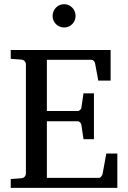

<svg xmlns="http://www.w3.org/2000/svg" viewBox="-20 -914 623 934"><path d="M32.2 0V-43L84 -46.9Q94.7 -47.9 100.3 -54.7Q106 -61.5 106 -68.8V-602.1Q106 -609.4 100.3 -616.2Q94.7 -623 84 -624L32.2 -627.9V-670.9H518.1V-522H458L442.9 -604Q441.9 -611.3 436.8 -617.2Q431.6 -623 424.8 -623H208V-374H357.9Q364.7 -374 370.4 -379.9Q376 -385.7 376 -391.1L386.2 -460H437V-236.8H386.2L376 -306.2Q376 -311.5 370.1 -317.9Q364.3 -324.2 357.9 -324.2H208V-48.8H460.9Q467.3 -48.8 472.7 -55.7Q478 -62.5 479 -67.9L497.1 -167H550.8V0ZM347.7 -836.4Q347.7 -824.7 343.3 -814.5Q338.9 -804.2 331.3 -796.6Q323.7 -789.1 313.7 -784.7Q303.7 -780.3 292 -780.3Q280.3 -780.3 270 -784.7Q259.8 -789.1 252.2 -796.6Q244.6 -804.2 240.2 -814.5Q235.8 -824.7 235.8 -836.4Q235.8 -848.1 240.2 -858.6Q244.6 -869.1 252.2 -877Q259.8 -884.8 270 -889.2Q280.3 -893.6 292 -893.6Q303.7 -893.6 313.7 -889.2Q323.7 -884.8 331.3 -877Q338.9 -869.1 343.3 -858.6Q347.7 -848.1 347.7 -836.4Z"/></svg>

Font: Charis SIL
Style: Regular
Weight: 400
Foundry: SIL International
Version: Version 4.112